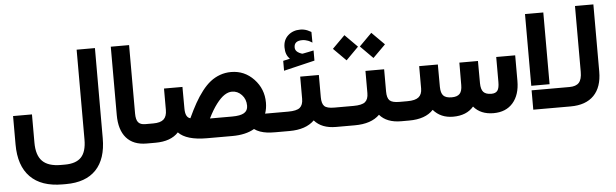

<svg xmlns="http://www.w3.org/2000/svg" viewBox="-52 -845 4026 1255"><g transform="rotate(-5 1961.0 -217.5)"><path d="M153.3 -69.3Q153.3 13.7 191.9 52.2Q230.5 90.8 313 90.8H338.9Q412.6 90.8 446.8 54.4Q481 18.1 481 -61.5V-631.3V-650.9H500.5H581.5H601.1V-631.3L600.6 -59.6Q600.6 76.2 533 147.2Q465.3 218.3 335.4 218.3H313Q173.8 218.3 101.6 145Q29.3 71.8 29.3 -68.8V-235.4V-254.9H48.8H133.8H153.3V-235.4Z M906.2 0H883.8Q796.4 0 750.7 -52.5Q705.1 -105 705.1 -202.6V-631.3V-650.9H724.6H805.7H825.2V-631.3V-202.1Q825.2 -161.1 839.6 -144Q854 -127 885.3 -127H906.2Q911.6 -127 915 -106.4Q918.5 -85.9 918.5 -66.9V-61.5Q918.5 -41.5 915.3 -20.8Q912.1 0 906.2 0Z M1742.7 0H1728.5Q1697.8 0 1674.1 -2.9Q1650.4 -5.9 1628.9 -13.4Q1607.4 -21 1590.8 -33.2Q1533.7 0 1445.8 0H1279.8Q1145 0 1092.8 -54.7Q1042.5 0 941.4 0H900.9Q895 0 891.8 -20.8Q888.7 -41.5 888.7 -61.5V-66.9Q888.7 -85.9 892.1 -106.4Q895.5 -127 900.9 -127H938Q985.4 -127 1006.6 -146.2Q1027.8 -165.5 1027.8 -208V-328.6V-348.1H1047.4H1129.4H1148.9V-328.6L1149.4 -206.1Q1149.4 -147.5 1182.6 -139.6Q1208 -194.3 1231.2 -235.6Q1254.4 -276.9 1281.7 -312.3Q1309.1 -347.7 1337.6 -370.1Q1366.2 -392.6 1400.6 -405Q1435.1 -417.5 1473.6 -417.5Q1561.5 -417.5 1622.6 -353Q1683.6 -288.6 1683.6 -198.7Q1683.6 -160.2 1671.9 -127H1742.7Q1748 -127 1751.5 -106.4Q1754.9 -85.9 1754.9 -66.9V-61.5Q1754.9 -41.5 1751.7 -20.8Q1748.5 0 1742.7 0ZM1559.1 -189Q1559.1 -231.9 1532.2 -260.5Q1505.4 -289.1 1468.3 -289.1Q1443.8 -289.1 1418.7 -272.7Q1393.6 -256.3 1365.5 -219.5Q1337.4 -182.6 1310.1 -127H1455.6Q1509.3 -127 1534.2 -141.8Q1559.1 -156.7 1559.1 -189Z M1864.7 -470.7Q1849.6 -485.4 1842.8 -503.9Q1835.9 -522.5 1835.9 -547.9Q1835.9 -596.2 1867.9 -625.2Q1899.9 -654.3 1948.7 -654.3Q1960.9 -654.3 1972.9 -651.9Q1984.9 -649.4 1995.8 -644.8Q2006.8 -640.1 2017.6 -633.8L2020 -632.3V-629.4L2020.5 -571.3V-562.5L2013.2 -566.9Q2003.4 -573.2 1993.9 -576.9Q1984.4 -580.6 1974.9 -582.5Q1965.3 -584.5 1955.6 -584.5Q1901.9 -584.5 1901.9 -541.5Q1901.9 -531.7 1905.8 -524.2Q1909.7 -516.6 1918.5 -510Q1927.2 -503.4 1941.9 -498Q1946.8 -496.1 1949.7 -496.1Q1950.7 -496.1 1952.6 -496.6Q1964.8 -499 1987.3 -503.4Q2009.8 -507.8 2017.6 -509.8L2023.4 -510.7V-504.9V-448.2V-444.3L2019.5 -443.4L1825.7 -397L1819.8 -395.5V-401.4V-456.5V-460.4L1823.7 -461.4ZM2135.7 0H2126Q2032.2 0 1984.4 -55.2Q1928.7 0 1820.8 0H1737.3Q1731.4 0 1728.3 -20.8Q1725.1 -41.5 1725.1 -61.5V-66.9Q1725.1 -85.9 1728.5 -106.4Q1731.9 -127 1737.3 -127H1823.2Q1878.9 -127 1900.1 -144.5Q1921.4 -162.1 1921.4 -202.6V-328.6V-348.1H1940.9H2024.4H2043.9V-328.6V-202.6Q2043.9 -160.2 2060.8 -143.6Q2077.6 -127 2125.5 -127H2135.7Q2141.1 -127 2144.5 -106.4Q2147.9 -85.9 2147.9 -66.9V-61.5Q2147.9 -41.5 2144.8 -20.8Q2141.6 0 2135.7 0Z M2327.1 -510.3 2409.2 -592.8 2491.7 -510.3Q2488.8 -507.3 2485.8 -503.9Q2479.5 -497.6 2451.7 -470Q2423.8 -442.4 2409.2 -427.7ZM2150.4 -510.3 2232.9 -592.8 2314.9 -510.3 2232.9 -427.7ZM2564.5 0H2554.2Q2459.5 0 2412.6 -54.7Q2357.9 0 2249 0H2131.3Q2125.5 0 2122.3 -20.8Q2119.1 -41.5 2119.1 -61.5V-66.9Q2119.1 -85.9 2122.6 -106.4Q2126 -127 2131.3 -127H2251.5Q2307.1 -127 2328.4 -144.5Q2349.6 -162.1 2349.6 -202.6V-328.6V-348.1H2369.1H2452.6H2472.2V-328.6V-202.6Q2472.2 -160.2 2489 -143.6Q2505.9 -127 2553.7 -127H2564.5Q2569.8 -127 2573.2 -106.4Q2576.7 -85.9 2576.7 -66.9V-61.5Q2576.7 -41.5 2573.5 -20.8Q2570.3 0 2564.5 0Z M2559.6 -127H2606Q2657.2 -127 2679.7 -145.3Q2702.1 -163.6 2702.1 -202.1V-329.1V-348.6H2721.7H2805.2H2824.7V-329.1L2825.2 -201.2Q2825.7 -161.1 2842 -144Q2858.4 -127 2897 -127Q2932.6 -127 2949 -144.3Q2965.3 -161.6 2965.3 -201.7L2965.8 -329.1V-348.6H2985.4H3068.4H3087.9V-329.1L3088.4 -202.6Q3088.9 -161.6 3105 -144.5Q3121.1 -127.4 3157.2 -127.4Q3184.6 -127.4 3196.8 -143.6Q3209 -159.7 3209 -200.7V-344.7V-364.3H3228.5H3314H3333.5V-344.7V-196.8Q3333.5 -105.5 3287.6 -52.7Q3241.7 0 3160.2 0Q3075.7 0 3029.8 -54.7Q2983.4 0 2895 0Q2813.5 0 2765.1 -56.2Q2712.9 0 2605.5 0H2559.6Q2553.7 0 2550.5 -20.8Q2547.4 -41.5 2547.4 -61.5V-66.9Q2547.4 -85.9 2550.8 -106.4Q2554.2 -127 2559.6 -127Z M3440.4 -627.4H3521.5H3541V-607.9V-176.3V-156.7H3521.5H3440.4H3420.9V-176.3V-607.9V-627.4ZM3871.6 -210.9Q3871.6 -108.9 3818.6 -54.4Q3765.6 0 3665.5 0H3439.9H3420.4V-19.5V-107.4V-127H3439.9H3668.9Q3711.9 -127 3731.4 -148.4Q3751 -169.9 3751 -219.7V-631.8V-651.4H3770.5H3852.1H3871.6V-631.8Z"/></g></svg>

Font: Shabnam FD
Style: Bold-FD
Weight: 700
Foundry: DejaVu fonts team - Redesigned by Saber Rastikerdar - Based on Vazir font
Version: Version 5.0.1